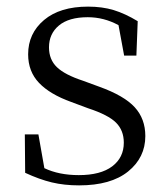

<svg xmlns="http://www.w3.org/2000/svg" viewBox="-20 -546 508 580"><path d="M56 -24 55 -140H96L114 -38Q158 -17 218 -17Q284 -17 319 -43.5Q354 -70 354 -115Q354 -152 330.5 -175.5Q307 -199 246 -219L195 -238Q131 -261 98 -295.5Q65 -330 65 -382Q65 -445 113 -485.5Q161 -526 246 -526Q289 -526 323.5 -515.5Q358 -505 396 -482L392 -378H355L338 -470Q294 -494 245 -494Q188 -494 158 -469Q128 -444 128 -403Q128 -366 152 -343Q176 -320 231 -302L280 -284Q355 -257 387 -222Q419 -187 419 -135Q419 -70 367 -28Q315 14 219 14Q174 14 136.5 5Q99 -4 56 -24Z"/></svg>

Font: GL-CurulMinamoto Light
Style: Regular
Weight: 300
Designer: Eunice (kana); Ryoko NISHIZUKA 西塚涼子 (ideographs); Frank Grießhammer (Latin, Greek & Cyrillic); Wenlong ZHANG
Foundry: Gutenberg Labo; Adobe
Version: Version 1.002